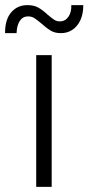

<svg xmlns="http://www.w3.org/2000/svg" viewBox="-31 -730 346 750"><path d="M110.4 -514.6H170.9V0H110.4ZM76.7 -710Q101.6 -710 118.9 -700.2Q136.2 -690.4 154.8 -672.9Q170.9 -659.2 180.7 -652.8Q190.4 -646.5 202.6 -646.5Q223.6 -646.5 236.1 -664.3Q248.5 -682.1 247.6 -710H294.4Q294.4 -675.8 283 -651.1Q271.5 -626.5 251.5 -613.3Q231.4 -600.1 205.6 -600.6Q183.6 -600.6 167.5 -610.1Q151.4 -619.6 131.3 -637.7Q112.8 -653.3 102.5 -659.7Q92.3 -666 78.6 -666Q58.1 -666 46.4 -648.4Q34.7 -630.9 33.7 -600.6H-11.2Q-11.7 -653.3 12.9 -681.9Q37.6 -710.4 76.7 -710Z"/></svg>

Font: Reddit Sans Chocolate Light
Style: Regular
Weight: 300
Designer: Stephen Hutchings
Foundry: Reddit
Version: Version 1.013